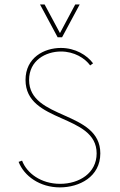

<svg xmlns="http://www.w3.org/2000/svg" viewBox="-20 -813 524 841"><path d="M232.4 -649.9H252L329.1 -793.5H309.6L242.7 -668L175.3 -793.5H155.3ZM242.2 7.8C327.1 7.8 419.4 -38.1 419.4 -141.1C419.4 -330.1 107.4 -286.6 107.4 -462.9C107.4 -547.9 179.7 -587.4 247.1 -587.4C305.2 -587.4 352.1 -558.1 375 -526.4L387.7 -535.6C361.3 -571.3 310.1 -603 246.6 -603C173.3 -603 91.8 -560.5 91.8 -462.9C91.8 -271.5 403.3 -315.9 403.3 -141.1C403.3 -54.7 327.1 -7.8 243.2 -7.8C159.2 -7.8 97.2 -54.7 76.7 -109.4L61.5 -104C85.4 -42 154.3 7.8 242.2 7.8Z"/></svg>

Font: Now Thin
Style: Regular
Weight: 100
Designer: Alfredo Marco Pradil
Foundry: Alfredo Marco Pradil
Version: Version 1.200;hotconv 1.0.109;makeotfexe 2.5.65596